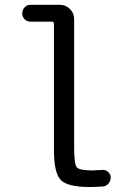

<svg xmlns="http://www.w3.org/2000/svg" viewBox="-20 -750 540 780"><path d="M103.5 -662.1Q89.8 -662.1 80.1 -671.9Q70.3 -681.6 70.3 -695.8Q70.3 -710 80.1 -720.2Q89.8 -730.5 103.5 -730.5H223.6Q247.1 -730.5 264.2 -713.4Q281.2 -696.3 281.2 -672.9V-150.4Q281.2 -84 291.5 -70.8Q301.8 -57.6 355.5 -57.6Q367.2 -57.6 394.5 -59.6Q408.2 -61.5 418.9 -51.8Q429.7 -42 429.7 -29.3Q429.7 -14.6 420.4 -3.9Q411.1 6.8 396.5 7.8Q362.3 9.8 344.7 9.8Q254.9 9.8 227.1 -18.6Q199.2 -46.9 199.2 -139.6V-653.3Q199.2 -662.1 190.4 -662.1Z"/></svg>

Font: Rounded Mgen+ 2m regular
Style: Regular
Weight: 400
Designer: [Source Han Sans]
Ryoko NISHIZUKA  (kana & ideographs); Paul D. Hunt (Latin, Greek & Cyrillic); Wenlong ZHANG  (bopomofo
Version: Version 1.059.20150602